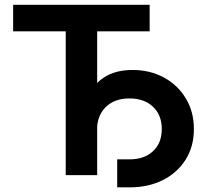

<svg xmlns="http://www.w3.org/2000/svg" viewBox="-20 -748 888 820"><path d="M36.1 -614.3V-727.5H619.1V-614.3H395V0H260.7V-614.3ZM480.5 52.2V-67.4H532.7Q596.2 -67.4 633.5 -102.3Q670.9 -137.2 670.9 -196.8Q670.9 -256.8 633.3 -292.2Q595.7 -327.6 532.7 -327.6Q468.8 -327.6 431.4 -290.5Q394 -253.4 394 -189.9H328.6Q328.6 -271.5 353 -329.6Q377.4 -387.7 426 -418.5Q474.6 -449.2 545.9 -449.2Q620.6 -449.2 679.7 -417.2Q738.8 -385.3 773.4 -328.1Q808.1 -271 808.1 -196.8Q808.1 -122.6 772.9 -66.4Q737.8 -10.3 675.8 21Q613.8 52.2 532.7 52.2Z"/></svg>

Font: V-Inter
Style: SemiBold-600
Weight: 600
Designer: Rasmus Andersson
Foundry: rsms
Version: Version 4.000;git-4146feb